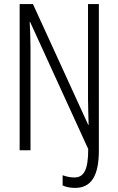

<svg xmlns="http://www.w3.org/2000/svg" viewBox="-20 -734 578 938"><path d="M347 184C425 184 463 126 463 1V-714H410V-250C410 -215 412 -172 413 -124H411L141 -714H76V0H129V-500C129 -548 127 -587 125 -627H127L411 -6C411 98 389 133 343 133C323 133 301 128 286 122V172C302 180 325 184 347 184Z"/></svg>

Font: Noto Sans Gurmukhi UI ExtraCondensed Light
Style: Regular
Weight: 300
Width: 2
Designer: Jelle Bosma - Monotype Design Team
Foundry: Monotype Imaging Inc.
Version: Version 2.004